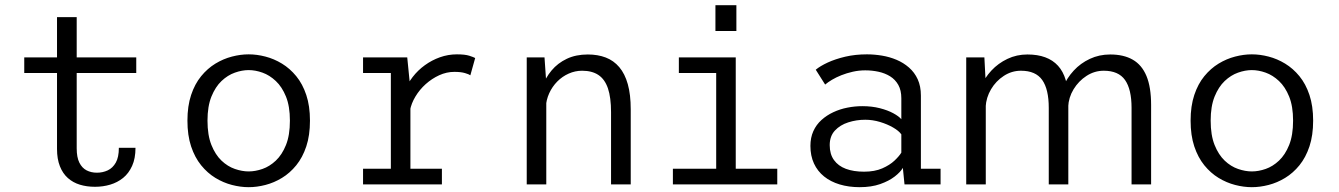

<svg xmlns="http://www.w3.org/2000/svg" viewBox="-20 -726 5272 756"><path d="M204.5 -139.5V-658.5H282V-142Q282 -106.5 292.5 -85.5Q303 -64.5 321 -55.2Q339 -46 361.5 -46Q384.5 -46 404.2 -55.2Q424 -64.5 436 -85.8Q448 -107 448 -144H513.5Q513.5 -102 500.2 -72.8Q487 -43.5 464.8 -25.5Q442.5 -7.5 414 1Q385.5 9.5 354 9.5Q321.5 9.5 294.5 1.2Q267.5 -7 247.2 -25Q227 -43 215.8 -71.5Q204.5 -100 204.5 -139.5ZM75.5 -438.5V-500H516.5V-438.5Z M959 11Q927 11 893.2 2.2Q859.5 -6.5 828.2 -25.5Q797 -44.5 772 -75.2Q747 -106 732.5 -149.5Q718 -193 718 -251Q718 -308.5 732.5 -352Q747 -395.5 772 -426Q797 -456.5 828.2 -475.5Q859.5 -494.5 893.2 -503.2Q927 -512 959 -512Q991.5 -512 1025.2 -503.2Q1059 -494.5 1090.2 -475.5Q1121.5 -456.5 1146.5 -426Q1171.5 -395.5 1186 -352Q1200.5 -308.5 1200.5 -251Q1200.5 -193 1186 -149.5Q1171.5 -106 1146.5 -75.2Q1121.5 -44.5 1090.2 -25.5Q1059 -6.5 1025.2 2.2Q991.5 11 959 11ZM959 -51Q985.5 -51 1013.5 -60.8Q1041.5 -70.5 1066 -93.5Q1090.5 -116.5 1106 -155Q1121.5 -193.5 1121.5 -251Q1121.5 -307.5 1106 -345.8Q1090.5 -384 1066 -407Q1041.5 -430 1013.5 -440Q985.5 -450 959 -450Q933 -450 904.8 -440Q876.5 -430 852.2 -407Q828 -384 812.5 -345.8Q797 -307.5 797 -251Q797 -193.5 812.5 -155Q828 -116.5 852.2 -93.5Q876.5 -70.5 904.8 -60.8Q933 -51 959 -51Z M1409.5 0V-61.5H1519V-438.5H1409.5V-500H1583.5L1596 -374.5V-61.5H1720V0ZM1594.5 -291.5 1559 -303.5Q1560 -335.5 1572.2 -366Q1584.5 -396.5 1605 -423Q1625.5 -449.5 1652.8 -469.2Q1680 -489 1712.2 -500.5Q1744.5 -512 1779 -512Q1811 -512 1828 -506.5Q1845 -501 1851 -497.5L1832 -429.5Q1827 -433.5 1811 -438.2Q1795 -443 1769 -443Q1738.5 -443 1709.5 -429.8Q1680.5 -416.5 1656.2 -394.8Q1632 -373 1615.8 -346Q1599.5 -319 1594.5 -291.5Z M2054 0V-500H2124L2131 -399V0ZM2386 0V-284Q2386 -342 2373.8 -378Q2361.5 -414 2336.2 -430.8Q2311 -447.5 2272 -447.5Q2244.5 -447.5 2219.2 -436.2Q2194 -425 2174.2 -405Q2154.5 -385 2142.5 -358.8Q2130.5 -332.5 2129 -302L2102.5 -308Q2102.5 -347 2115 -383.2Q2127.5 -419.5 2151.8 -448.5Q2176 -477.5 2211.8 -494.5Q2247.5 -511.5 2294.5 -511.5Q2334 -511.5 2365.2 -499.5Q2396.5 -487.5 2418.5 -461.5Q2440.5 -435.5 2452 -394.5Q2463.5 -353.5 2463.5 -295.5V0Z M2629.5 0V-61.5H2800V-438.5H2653V-500H2877V-61.5H3040.5V0ZM2797 -705.5H2879.5V-604H2797Z M3365 11Q3322 11 3286.2 0.2Q3250.5 -10.5 3224.8 -31.2Q3199 -52 3185 -82.2Q3171 -112.5 3171 -151.5Q3171 -184 3182.5 -209.5Q3194 -235 3214.5 -253.5Q3235 -272 3261.2 -284.2Q3287.5 -296.5 3316.8 -302.2Q3346 -308 3375.5 -308Q3413 -308 3444.2 -300Q3475.5 -292 3497.5 -280Q3519.5 -268 3529 -256.5V-339Q3529 -370.5 3517 -391.8Q3505 -413 3484.8 -425.5Q3464.5 -438 3439.2 -443.5Q3414 -449 3387 -449Q3361.5 -449 3337.5 -443.5Q3313.5 -438 3292.8 -429.8Q3272 -421.5 3255.8 -411.8Q3239.5 -402 3229 -393L3192 -451.5Q3209.5 -466 3239.2 -479.8Q3269 -493.5 3308.2 -502.8Q3347.5 -512 3393.5 -512Q3422.5 -512 3452.8 -507Q3483 -502 3510.2 -490.5Q3537.5 -479 3559.2 -460Q3581 -441 3593.5 -413.8Q3606 -386.5 3606 -349.5V-61.5H3683.5V0H3541.5L3535 -65Q3525.5 -48.5 3503 -31Q3480.5 -13.5 3445.8 -1.2Q3411 11 3365 11ZM3382 -50Q3424 -50 3453.8 -63Q3483.5 -76 3502 -93.5Q3520.5 -111 3529 -125V-197Q3519 -211 3496.5 -224Q3474 -237 3445 -245.8Q3416 -254.5 3387 -254.5Q3352 -254.5 3320 -244.2Q3288 -234 3267.5 -212Q3247 -190 3247 -154.5Q3247 -119 3263.8 -95.8Q3280.5 -72.5 3310.8 -61.2Q3341 -50 3382 -50Z M4435.5 0V-301.5Q4435.5 -374.5 4409.8 -411Q4384 -447.5 4326 -447.5Q4289.5 -447.5 4258.2 -427.2Q4227 -407 4207.2 -374.5Q4187.5 -342 4186 -305L4151 -310Q4151 -347.5 4166 -383.2Q4181 -419 4207.8 -448Q4234.5 -477 4271.2 -494.2Q4308 -511.5 4351.5 -511.5Q4404.5 -511.5 4440.2 -491Q4476 -470.5 4494.2 -426.8Q4512.5 -383 4512.5 -312.5V0ZM3784.5 0V-500H3856L3861.5 -394.5V0ZM4109.5 0V-301.5Q4109.5 -374.5 4083.8 -411Q4058 -447.5 4000 -447.5Q3963.5 -447.5 3932.5 -427.2Q3901.5 -407 3882.2 -374.5Q3863 -342 3861 -305L3826 -310Q3826.5 -347.5 3841.5 -383.2Q3856.5 -419 3883.5 -448Q3910.5 -477 3946.8 -494.2Q3983 -511.5 4025.5 -511.5Q4105.5 -511.5 4146 -467Q4186.5 -422.5 4186.5 -330V0Z M4909 11Q4877 11 4843.2 2.2Q4809.5 -6.5 4778.2 -25.5Q4747 -44.5 4722 -75.2Q4697 -106 4682.5 -149.5Q4668 -193 4668 -251Q4668 -308.5 4682.5 -352Q4697 -395.5 4722 -426Q4747 -456.5 4778.2 -475.5Q4809.5 -494.5 4843.2 -503.2Q4877 -512 4909 -512Q4941.5 -512 4975.2 -503.2Q5009 -494.5 5040.2 -475.5Q5071.5 -456.5 5096.5 -426Q5121.5 -395.5 5136 -352Q5150.5 -308.5 5150.5 -251Q5150.5 -193 5136 -149.5Q5121.5 -106 5096.5 -75.2Q5071.5 -44.5 5040.2 -25.5Q5009 -6.5 4975.2 2.2Q4941.5 11 4909 11ZM4909 -51Q4935.5 -51 4963.5 -60.8Q4991.5 -70.5 5016 -93.5Q5040.5 -116.5 5056 -155Q5071.5 -193.5 5071.5 -251Q5071.5 -307.5 5056 -345.8Q5040.5 -384 5016 -407Q4991.5 -430 4963.5 -440Q4935.5 -450 4909 -450Q4883 -450 4854.8 -440Q4826.5 -430 4802.2 -407Q4778 -384 4762.5 -345.8Q4747 -307.5 4747 -251Q4747 -193.5 4762.5 -155Q4778 -116.5 4802.2 -93.5Q4826.5 -70.5 4854.8 -60.8Q4883 -51 4909 -51Z"/></svg>

Font: Trispace Thin Light
Style: Regular
Weight: 300
Version: Version 1.210